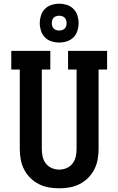

<svg xmlns="http://www.w3.org/2000/svg" viewBox="-20 -1010 640 1038"><path d="M300 8Q271 8 243 3Q215 -2 189.5 -15Q164 -28 143.5 -48.5Q123 -69 110 -94.5Q97 -120 92 -148.5Q87 -177 87 -205V-634H41V-735H252V-634H206V-205Q206 -184 210.5 -163.5Q215 -143 227.5 -126.5Q240 -110 259.5 -101.5Q279 -93 300 -93Q321 -93 340.5 -101.5Q360 -110 372.5 -126.5Q385 -143 389.5 -163.5Q394 -184 394 -205V-634H348V-735H559V-634H513V-205Q513 -177 508 -148.5Q503 -120 490 -94.5Q477 -69 456.5 -48.5Q436 -28 410.5 -15Q385 -2 357 3Q329 8 300 8ZM300 -780Q279 -780 258.5 -786.5Q238 -793 223 -808Q208 -823 201.5 -843.5Q195 -864 195 -885Q195 -906 201.5 -926.5Q208 -947 223 -962Q238 -977 258.5 -983.5Q279 -990 300 -990Q321 -990 341.5 -983.5Q362 -977 377 -962Q392 -947 398.5 -926.5Q405 -906 405 -885Q405 -864 398.5 -843.5Q392 -823 377 -808Q362 -793 341.5 -786.5Q321 -780 300 -780ZM300 -845Q308 -845 316 -847.5Q324 -850 329.5 -855.5Q335 -861 337.5 -869Q340 -877 340 -885Q340 -893 337.5 -901Q335 -909 329.5 -914.5Q324 -920 316 -922.5Q308 -925 300 -925Q292 -925 284 -922.5Q276 -920 270.5 -914.5Q265 -909 262.5 -901Q260 -893 260 -885Q260 -877 262.5 -869Q265 -861 270.5 -855.5Q276 -850 284 -847.5Q292 -845 300 -845Z"/></svg>

Font: Iosevka Curly Slab Extended
Style: Bold
Weight: 700
Width: 7
Monospace: yes
Designer: Belleve Invis
Foundry: Belleve Invis
Version: Version 11.1.0; ttfautohint (v1.8.3)